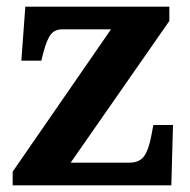

<svg xmlns="http://www.w3.org/2000/svg" viewBox="-20 -556 569 576"><path d="M18 0V-41L313 -468H167Q145 -468 133 -453.5Q121 -439 110 -398L104 -374H44L56 -536H488V-493L192 -68H368Q398 -68 412 -87Q426 -106 434 -149L440 -181H499L494 0Z"/></svg>

Font: Noto Serif Bengali
Style: Bold
Weight: 700
Designer: Juan Bruce, Universal Thirst, Indian Type Foundry and the Monotype Design Team.
Foundry: Monotype Imaging Inc.
Version: Version 2.003; ttfautohint (v1.8.4.7-5d5b)